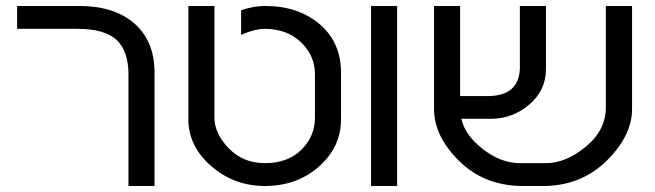

<svg xmlns="http://www.w3.org/2000/svg" viewBox="-20 -620 2183 640"><path d="M244.1 -600.1Q361.3 -600.1 428.2 -541.5Q495.1 -482.9 495.1 -377.9V0H408.2V-372.1Q408.2 -449.7 368.7 -486.8Q329.6 -523.9 236.8 -523.9H37.1V-600.1Z M862.8 -76.2Q939.9 -76.2 984.9 -121.1Q1029.8 -166 1029.8 -228V-372.1Q1029.8 -435.1 982.9 -479.5Q936.5 -523.9 860.8 -523.9Q846.2 -523.9 827.1 -519Q808.1 -514.2 795.9 -508.8L783.7 -503.9V-585.9Q826.2 -600.1 863.8 -600.1Q974.6 -600.1 1045.9 -539.1Q1116.7 -478.5 1116.7 -377.9V-222.2Q1116.7 -130.4 1043.9 -65.4Q970.2 0 862.8 0Q760.7 0 684.6 -65.9Q607.9 -132.3 607.9 -222.2V-600.1H694.8V-228Q694.8 -174.8 742.7 -125.5Q790.5 -76.2 862.8 -76.2Z M1216.8 0V-600.1H1303.7V0Z M1612.8 -299.8Q1710.4 -303.2 1712.9 -393.1V-600.1H1799.8V-389.2Q1799.8 -318.4 1743.7 -271Q1688 -224.1 1617.7 -224.1H1517.6Q1530.8 -168 1590.8 -122.1Q1650.4 -76.2 1712.9 -76.2H1799.8Q1866.2 -76.2 1932.6 -130.9Q1999.5 -186 1999.5 -262.2V-600.1H2086.9V-256.8Q2086.9 -168.9 2003.9 -85.9Q1920.9 -2.9 1797.9 0H1715.8Q1590.8 -2.9 1508.8 -85Q1426.8 -167 1426.8 -256.8V-600.1H1513.7V-299.8Z"/></svg>

Font: Miedinger*
Style: Book
Weight: 400
Version: Version 001.000